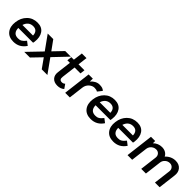

<svg xmlns="http://www.w3.org/2000/svg" viewBox="293 -1955 3249 3249"><g transform="rotate(45 1917.5 -330.0)"><path d="M533 -246Q531 -225 527 -215H173Q173 -154 202.5 -120Q232 -86 293 -86Q314 -86 330.5 -89.5Q347 -93 363.5 -102.5Q380 -112 396 -127.5Q412 -143 431 -167L501 -113Q420 10 277 10Q165 10 109.5 -62Q54 -134 69 -249Q83 -364 156.5 -437Q230 -510 341 -510Q447 -510 497.5 -437.5Q548 -365 533 -246ZM331 -415Q277 -415 240.5 -385Q204 -355 187 -300H440Q439 -355 411.5 -385Q384 -415 331 -415Z M1145 -500 906 -249 1084 0H949L829 -169L666 0H531L771 -250L592 -500H725L848 -330L1011 -500Z M1402 -109 1454 -34Q1406 10 1330 10Q1250 10 1208.5 -37Q1167 -84 1177 -160L1208 -415H1147L1157 -500H1218L1239 -670H1350L1329 -500H1471L1461 -415H1320L1289 -160Q1279 -85 1344 -85Q1378 -85 1402 -109Z M1822 -510Q1866 -510 1892 -501.5Q1918 -493 1938 -473L1875 -394Q1848 -412 1804 -412Q1751 -412 1706.5 -371.5Q1662 -331 1654 -268L1621 0H1510L1571 -500H1672L1670 -430Q1702 -467 1741.5 -488.5Q1781 -510 1822 -510Z M2383 -246Q2381 -225 2377 -215H2023Q2023 -154 2052.5 -120Q2082 -86 2143 -86Q2164 -86 2180.5 -89.5Q2197 -93 2213.5 -102.5Q2230 -112 2246 -127.5Q2262 -143 2281 -167L2351 -113Q2270 10 2127 10Q2015 10 1959.5 -62Q1904 -134 1919 -249Q1933 -364 2006.5 -437Q2080 -510 2191 -510Q2297 -510 2347.5 -437.5Q2398 -365 2383 -246ZM2181 -415Q2127 -415 2090.5 -385Q2054 -355 2037 -300H2290Q2289 -355 2261.5 -385Q2234 -415 2181 -415Z M2924 -246Q2922 -225 2918 -215H2564Q2564 -154 2593.5 -120Q2623 -86 2684 -86Q2705 -86 2721.5 -89.5Q2738 -93 2754.5 -102.5Q2771 -112 2787 -127.5Q2803 -143 2822 -167L2892 -113Q2811 10 2668 10Q2556 10 2500.5 -62Q2445 -134 2460 -249Q2474 -364 2547.5 -437Q2621 -510 2732 -510Q2838 -510 2888.5 -437.5Q2939 -365 2924 -246ZM2722 -415Q2668 -415 2631.5 -385Q2595 -355 2578 -300H2831Q2830 -355 2802.5 -385Q2775 -415 2722 -415Z M3646 -510Q3729 -510 3774.5 -457Q3820 -404 3809 -320L3770 0H3658L3696 -307Q3701 -352 3675 -382Q3649 -412 3605 -412Q3557 -412 3521 -379.5Q3485 -347 3479 -300L3442 0H3330L3368 -307Q3373 -352 3347 -382Q3321 -412 3277 -412Q3246 -412 3218 -397Q3190 -382 3172 -356.5Q3154 -331 3150 -300L3113 0H3002L3063 -500H3164L3163 -446Q3230 -510 3319 -510Q3370 -510 3408 -488Q3446 -466 3465 -427Q3499 -466 3546 -488Q3593 -510 3646 -510Z"/></g></svg>

Font: Orkney Medium
Style: MediumItalic
Weight: 500
Designer: Samuel Oakes and Alfredo Marco Pradil
Foundry: Alfredo Marco Pradil
Version: 1.0; ttfautohint (v1.5)